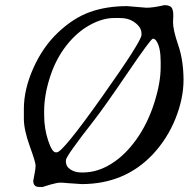

<svg xmlns="http://www.w3.org/2000/svg" viewBox="-20 -719 762 758"><path d="M154.3 -279.8V-265.1Q154.3 -211.9 169.9 -164.8Q185.5 -117.7 199.7 -117.7H204.6Q227.5 -117.7 383.1 -337.2Q538.6 -556.6 538.6 -581.1V-586.9Q538.6 -613.8 505.4 -634.8Q484.9 -647.9 452.6 -647.9H430.7Q384.3 -647.9 333.5 -619.6Q282.7 -591.3 241.5 -538.6Q200.2 -485.8 177.2 -414.3Q154.3 -342.8 154.3 -279.8ZM614.3 -454.6V-475.1Q614.3 -530.8 598.1 -556.2Q591.8 -566.4 583.7 -566.4Q575.7 -566.4 483.9 -431.4Q392.1 -296.4 352.1 -245.1Q240.2 -102.1 240.2 -86.9V-81.5Q240.2 -61.5 258.3 -49.8Q276.4 -38.1 300.8 -38.1H307.1Q364.7 -38.1 419.4 -72.3Q474.1 -106.4 518.6 -168.9Q563 -231.4 588.6 -311.5Q614.3 -391.6 614.3 -454.6ZM246.1 3.9Q229 2 217.8 2Q206.5 2 180.2 9.3L147 19.5L140.1 19H134.3Q111.3 19 111.3 -5.4Q111.3 -7.8 116 -30.5Q120.6 -53.2 120.6 -65.7Q120.6 -78.1 97.4 -142.3Q74.2 -206.5 74.2 -250.5V-288.6Q74.2 -366.2 111.6 -450Q148.9 -533.7 209.2 -590.8Q269.5 -647.9 334.7 -671.4Q399.9 -694.8 481.9 -694.8L558.1 -688.5Q585.4 -688.5 628.9 -698.7Q651.4 -698.7 658.2 -688Q664.1 -678.2 664.1 -659.2Q664.1 -657.2 664.1 -655.3Q663.1 -632.8 663.1 -631.8Q663.1 -600.6 683.6 -541Q704.1 -481.9 704.6 -404.3Q704.6 -330.6 672.9 -251Q640.6 -170.9 583 -109.4Q472.7 7.3 303.2 7.8Z"/></svg>

Font: Averia Serif Libre Light
Style: Italic
Weight: 300
Italic angle: -8.5°
Version: Version 1.002